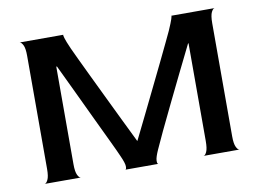

<svg xmlns="http://www.w3.org/2000/svg" viewBox="-68 -701 1083 802"><g transform="rotate(-10 473.5 -300.0)"><path d="M60 0Q67 0 74 -14Q81 -28 81 -60V-540Q81 -572 74 -585.5Q67 -599 60 -600H245Q243 -600 247 -586Q251 -572 266 -538Q272 -525 287.5 -492Q303 -459 325 -413.5Q347 -368 372 -316Q397 -264 423 -210.5Q449 -157 472 -110H473Q497 -158 523 -211.5Q549 -265 575 -318Q601 -371 623 -416.5Q645 -462 660.5 -494.5Q676 -527 682 -540Q696 -572 700.5 -586Q705 -600 703 -600H887Q880 -600 873 -586Q866 -572 866 -539V-60Q866 -28 873 -14Q880 0 887 0H734Q741 0 747.5 -14Q754 -28 754 -60V-474H752Q726 -422 696 -360.5Q666 -299 637 -239.5Q608 -180 585.5 -132.5Q563 -85 552 -60Q538 -29 537.5 -15Q537 -1 542 0H402Q407 0 407 -13.5Q407 -27 392 -60Q383 -81 361 -127Q339 -173 310.5 -233Q282 -293 252 -356.5Q222 -420 196 -474H193V-60Q193 -28 200 -14Q207 0 214 0Z"/></g></svg>

Font: Red Rose
Style: Regular
Weight: 400
Designer: Jaikishan Patel
Version: Version 2.000; ttfautohint (v1.8.3)